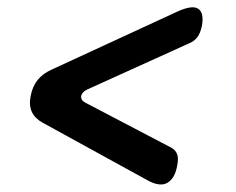

<svg xmlns="http://www.w3.org/2000/svg" viewBox="-20 -590 640 520"><path d="M379 -102 95 -258Q75 -269 66.5 -286.5Q58 -304 63 -330Q68 -356 82 -373.5Q96 -391 121 -402L459 -558Q500 -577 516.5 -566.5Q533 -556 527 -521Q523 -501 515 -490Q507 -479 493 -473L217 -348Q202 -341 200 -330Q198 -319 211 -312L444 -190Q455 -184 459.5 -173Q464 -162 460 -142Q454 -107 433.5 -95Q413 -83 379 -102Z"/></svg>

Font: Maple Mono Normal NL
Style: Italic
Weight: 400
Italic angle: -10°
Monospace: yes
Designer: subframe7536
Version: Version 7.000